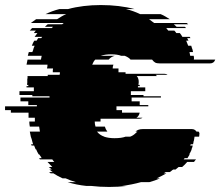

<svg xmlns="http://www.w3.org/2000/svg" viewBox="-82 -730 872 760"><path d="M685 -494H770Q765 -479 749 -479H551Q538 -479 532 -482.5Q526 -486 520 -494H435Q434 -494 434 -494.5Q434 -495 434 -495Q427 -503 412 -509H398Q383 -515 358 -515Q334 -515 316 -509H372Q357 -505 348 -494H295Q288 -487 283 -474H367Q364 -467 364 -459H387V-444H415V-438H568Q576 -438 581 -434H534Q537 -432 539 -429H459Q464 -424 465 -419Q467 -413 467 -409V-399H466V-394H471V-389H464V-384H493V-369H436V-354H486V-349H555V-344H439V-329H471V-314H505V-309H379V-294H401V-284H471Q468 -270 458 -264H482Q477 -260 469 -260H316V-249H293Q293 -238 296 -229H333Q336 -218 343 -209H302Q313 -195 331 -189H330Q348 -183 371 -183Q399 -183 415 -189H433Q445 -193 455 -203Q458 -205 462 -209H454Q465 -219 482 -219H678Q689 -219 696 -209H704Q709 -204 707 -197Q707 -192 706 -189H688Q687 -184 686.5 -179Q686 -174 684 -169Q684 -165 682 -159H673L671 -154H681Q680 -150 679 -146.5Q678 -143 676 -139H677Q675 -134 672.5 -129Q670 -124 667 -119H669L660 -104H649Q648 -102 645 -99H694Q690 -95 686 -89H659Q650 -78 639 -69H625L613 -59H604Q600 -57 597 -54Q594 -51 590 -49H574L566 -44H577Q568 -39 558.5 -34Q549 -29 538 -24H551Q532 -15 509 -9H476Q440 1 401 6H420Q403 8 385.5 9Q368 10 350 10Q331 10 313.5 9Q296 8 279 6H260Q221 2 186 -9H219Q197 -15 178 -24H166Q146 -33 129 -44H118Q117 -46 115 -47Q113 -48 111 -49H127Q123 -51 120 -54Q117 -57 113 -59H123L111 -69H125Q120 -74 115.5 -79Q111 -84 106 -89H133Q129 -93 125 -99H76L73 -104H83Q81 -108 78.5 -111.5Q76 -115 73 -119H71Q68 -124 65.5 -129Q63 -134 61 -139H59L53 -154H43Q41 -158 41 -159H49L46 -169Q45 -174 43.5 -179Q42 -184 40 -189Q39 -194 38 -199Q37 -204 36 -209H76L73 -229H36Q35 -234 34.5 -239Q34 -244 34 -249H56V-264H31V-284H-39V-294H-62V-309H64V-314H30V-329H-1V-344H114V-349H46V-354H-5V-369H52V-384H23V-389H30V-394H25V-399H26V-419H27V-429H107V-434H154Q155 -436 155 -439V-444H127Q127 -448 127 -451.5Q127 -455 128 -459H104Q105 -463 105.5 -466.5Q106 -470 106 -474H23Q24 -479 25 -484Q26 -489 27 -494H80L83 -509H28Q29 -513 30 -516.5Q31 -520 32 -524H46Q48 -528 49 -531.5Q50 -535 51 -539L55 -549H44Q46 -554 48.5 -559.5Q51 -565 54 -569H63L69 -579H81Q84 -582 85 -584H55L66 -599H52Q56 -605 60 -609H36L45 -619H123Q125 -621 126 -622Q127 -623 128 -624H96Q98 -626 101 -629Q104 -632 107 -634H164L170 -639H40L61 -654H144Q152 -659 161 -664.5Q170 -670 180 -674H98Q125 -687 153 -694H187Q216 -702 249 -706Q282 -710 317 -710Q354 -710 387.5 -706Q421 -702 451 -694H417Q446 -687 473 -674H554Q564 -670 573 -664.5Q582 -659 590 -654H508L528 -639H657L663 -634H606Q609 -632 611.5 -629Q614 -626 617 -624H649Q651 -623 652 -622Q653 -621 654 -619H576Q578 -617 580 -614Q582 -611 584 -609H608Q612 -605 616 -599H630Q633 -595 635.5 -591.5Q638 -588 640 -584H669L672 -579H659Q662 -574 664 -569H655Q660 -558 663 -549H675L678 -539Q680 -535 680.5 -531.5Q681 -528 682 -524H668L671 -509H685Q685 -504 686 -501Q686 -496 685 -494Z"/></svg>

Font: Rubik Glitch
Style: Regular
Weight: 400
Designer: Hubert and Fischer, NaN
Foundry: Hubert and Fischer, NaN
Version: Version 2.200